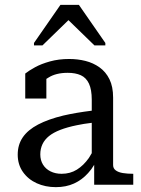

<svg xmlns="http://www.w3.org/2000/svg" viewBox="-20 -761 582 791"><path d="M368 0V-82Q357 -63 343 -48Q318 -20 285 -5Q252 10 210 10Q167 10 131.5 -6Q96 -22 74.5 -52.5Q53 -83 53 -124Q53 -165 74 -195.5Q95 -226 137 -248Q179 -270 241 -285Q293 -297 358 -305V-350Q358 -392 346.5 -416.5Q335 -441 313 -451Q291 -461 259 -461Q210 -461 179 -441Q175 -439 171 -436V-355H84V-458Q99 -470 124.5 -484Q150 -498 186 -508Q222 -518 265 -518Q300 -518 332 -510Q364 -502 390 -483.5Q416 -465 431 -434.5Q446 -404 446 -359V-81Q446 -67 457 -59Q468 -51 486.5 -48Q505 -45 529 -45V0ZM358 -255Q324 -251 296 -245Q257 -237 228.5 -226Q200 -215 182 -200.5Q164 -186 155 -167Q146 -148 146 -125Q146 -101 157 -83Q168 -65 188 -55Q208 -45 234 -45Q269 -45 296.5 -62Q324 -79 346 -110Q352 -119 358 -130ZM305 -741H229L120 -584V-574H155L262 -678L369 -574H414V-584Z"/></svg>

Font: Roboto Serif 20pt
Style: Regular
Weight: 400
Designer: Greg Gazdowicz
Foundry: Commercial Type
Version: Version 1.008